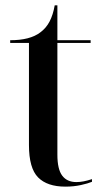

<svg xmlns="http://www.w3.org/2000/svg" viewBox="-20 -686 383 716"><path d="M224 10Q156 10 122 -24.5Q88 -59 88 -145V-526H18V-536Q92 -536 130 -565Q152 -581 165 -606Q178 -631 184 -666H194V-536H318V-526H194V-109Q194 -55 212 -31Q230 -7 265 -7Q290 -7 323 -18V-8Q309 -2 282 4Q255 10 224 10Z"/></svg>

Font: Noto Serif Display SemiCondensed Medium
Style: Regular
Weight: 500
Width: 4
Designer: Monotype Design Team
Foundry: Monotype Imaging Inc.
Version: Version 2.009